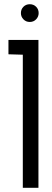

<svg xmlns="http://www.w3.org/2000/svg" viewBox="-20 -889 245 909"><path d="M121 -869Q103 -869 91 -857Q79 -845 79 -827Q79 -810 91 -797.5Q103 -785 121 -785Q139 -785 151 -797.5Q163 -810 163 -827Q163 -845 151 -857Q139 -869 121 -869ZM20 -632 88 -630V0H162V-700H20Z"/></svg>

Font: Advent Pro Medium
Style: Regular
Weight: 500
Designer: VivaRado, Andreas Kalpakidis
Foundry: VivaRado, Andreas Kalpakidis
Version: Version 3.000